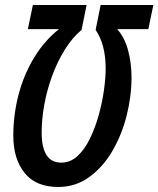

<svg xmlns="http://www.w3.org/2000/svg" viewBox="-20 -734 631 765"><path d="M212 11Q123 11 78 -45Q33 -101 33 -193Q33 -277 54 -357Q75 -437 116 -504.5Q157 -572 215 -618H91L111 -714H325L305 -615Q267 -583 237.5 -535Q208 -487 187.5 -431Q167 -375 156.5 -317Q146 -259 146 -206Q146 -86 224 -86Q260 -86 288.5 -112Q317 -138 338 -181Q359 -224 373 -274Q387 -324 394 -373.5Q401 -423 401 -461Q401 -556 361 -615L381 -714H591L571 -618H447Q477 -584 490.5 -533Q504 -482 504 -426Q504 -350 484.5 -273Q465 -196 427.5 -132Q390 -68 335.5 -28.5Q281 11 212 11Z"/></svg>

Font: Noto Sans ExtraCondensed SemiBold
Style: Italic
Weight: 600
Width: 2
Italic angle: -12°
Designer: Monotype Design Team
Foundry: Monotype Imaging Inc.
Version: Version 2.013; ttfautohint (v1.8.4.7-5d5b)